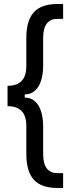

<svg xmlns="http://www.w3.org/2000/svg" viewBox="-20 -727 352 958"><path d="M17.6 -298.8V-197.3C80.1 -197.3 111.3 -165 111.3 -99.6V39.1C111.3 158.2 159.2 210.9 267.6 210.9H294.9V136.7H266.6C218.8 136.7 195.3 104.5 195.3 41V-94.7C195.3 -187.5 160.2 -240.2 103.5 -240.2V-255.9C160.2 -255.9 195.3 -308.6 195.3 -401.4V-537.1C195.3 -600.6 218.8 -632.8 266.6 -632.8H294.9V-707H267.6C159.2 -707 111.3 -654.3 111.3 -535.2V-396.5C111.3 -331.1 80.1 -298.8 17.6 -298.8Z"/></svg>

Font: Wanted Sans
Style: Regular
Weight: 400
Designer: Original Design by Kil Hyung-jin and Kang Hanbin, Wanted Lab, Inc; Hangeul from Source Han Sans by Jang Soo-young and Ka
Foundry: Wanted Lab, Inc.
Version: Version 1.001;Glyphs 3.2 (3227)